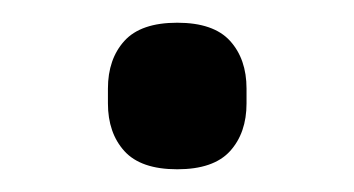

<svg xmlns="http://www.w3.org/2000/svg" viewBox="-20 -137 312 169"><path d="M136 12Q104 12 89.5 -4Q75 -20 75 -46V-59Q75 -85 89.5 -101Q104 -117 136 -117Q168 -117 182.5 -101Q197 -85 197 -59V-46Q197 -20 182.5 -4Q168 12 136 12Z"/></svg>

Font: IBM Plex Thai
Style: Regular
Weight: 400
Designer: Mike Abbink, Paul van der Laan, Pieter van Rosmalen, Ben Mitchell, Mark Frömberg
Foundry: Bold Monday
Version: Version 1.0